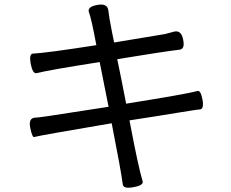

<svg xmlns="http://www.w3.org/2000/svg" viewBox="-20 -805 1040 863"><path d="M413 -602Q391 -722 379 -752Q373 -775 418 -783Q463 -791 467 -758L472 -722Q484 -656 493 -614Q689 -646 722 -652L763 -663Q795 -670 803 -628Q812 -586 789 -582Q714 -573 507 -539Q523 -463 547 -339Q822 -383 868 -396Q882 -400 890 -358Q898 -316 879 -313Q874 -314 777 -298Q681 -282 562 -264Q603 -47 621 9Q627 28 581 36Q536 45 532 25Q524 -38 482 -251Q157 -196 133 -189Q125 -187 116 -230Q107 -274 137 -276Q148 -276 202 -284Q257 -292 468 -325Q450 -414 428 -526Q197 -490 144 -476Q127 -473 118 -518Q110 -563 128 -564Q189 -567 413 -602Z"/></svg>

Font: Swei Gothic CJK TC Regular
Style: Regular
Weight: 400
Version: Version 2.129